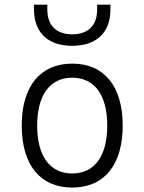

<svg xmlns="http://www.w3.org/2000/svg" viewBox="-20 -803 626 832"><path d="M293 9.8C431.2 9.8 511.7 -87.9 511.7 -258.8C511.7 -429.7 431.2 -527.3 293 -527.3C154.8 -527.3 74.2 -429.7 74.2 -258.8C74.2 -87.9 154.8 9.8 293 9.8ZM293 -51.3C196.3 -51.3 141.1 -126.5 141.1 -258.8C141.1 -391.1 196.3 -466.3 293 -466.3C389.6 -466.3 444.8 -391.1 444.8 -258.8C444.8 -126.5 389.6 -51.3 293 -51.3ZM293 -604.5C397.9 -604.5 458.5 -661.6 458.5 -761.7V-782.7H400.9V-761.7C400.9 -692.9 362.3 -654.3 293 -654.3C223.6 -654.3 185.1 -692.9 185.1 -761.7V-782.7H127.4V-761.7C127.4 -661.6 188 -604.5 293 -604.5Z"/></svg>

Font: Cascadia Mono Light
Style: Regular
Weight: 300
Monospace: yes
Designer: Aaron Bell
Foundry: Saja Typeworks
Version: Version 2404.023